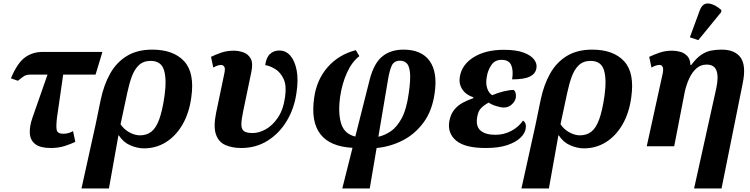

<svg xmlns="http://www.w3.org/2000/svg" viewBox="-20 -831 4260 1091"><path d="M269 10Q209 10 180.5 -12Q152 -34 149.5 -73Q147 -112 164 -161L250 -407H154Q132 -407 120 -400.5Q108 -394 82 -372L42 -386Q78 -472 121 -504Q164 -536 223 -536H562L523 -407H339L304 -164Q298 -115 302 -93Q306 -71 341 -71Q357 -71 371 -75.5Q385 -80 395 -86L408 -25Q386 -14 349.5 -2Q313 10 269 10Z M552 -263Q570 -349 606 -413Q642 -477 701 -513Q760 -549 845 -549Q965 -549 1026 -483.5Q1087 -418 1067 -278Q1055 -189 1017.5 -124Q980 -59 923.5 -23.5Q867 12 798 12Q761 12 721 -5Q681 -22 655 -62H653L599 240H443L523 -122ZM775 -62Q814 -62 840.5 -83Q867 -104 885 -153.5Q903 -203 915 -287Q928 -382 911.5 -433.5Q895 -485 836 -485Q795 -485 769.5 -461Q744 -437 729 -396Q714 -355 703 -303L665 -125Q685 -95 716 -78.5Q747 -62 775 -62Z M1351 10Q1299 10 1260.5 -7Q1222 -24 1207 -67.5Q1192 -111 1208 -190L1255 -415Q1261 -443 1254 -452.5Q1247 -462 1237 -462Q1217 -462 1192 -447L1179 -508Q1203 -520 1236 -531.5Q1269 -543 1308 -543Q1336 -543 1363 -533.5Q1390 -524 1404.5 -498Q1419 -472 1408 -421L1362 -200Q1352 -153 1351.5 -125.5Q1351 -98 1365.5 -86.5Q1380 -75 1416 -75Q1451 -75 1489.5 -96Q1528 -117 1559 -162.5Q1590 -208 1600 -281Q1609 -345 1591.5 -382.5Q1574 -420 1544 -438.5Q1514 -457 1487 -461Q1493 -505 1514.5 -524.5Q1536 -544 1567 -544Q1604 -544 1629.5 -515Q1655 -486 1665.5 -432.5Q1676 -379 1665 -306Q1653 -217 1610.5 -145.5Q1568 -74 1501.5 -32Q1435 10 1351 10Z M1925 240 1983 9Q1727 -5 1765 -274Q1779 -378 1842 -449.5Q1905 -521 2002 -546L2022 -512Q1980 -480 1952 -418.5Q1924 -357 1913 -283Q1900 -191 1918 -130.5Q1936 -70 1999 -55L2081 -380Q2105 -472 2152.5 -510.5Q2200 -549 2273 -549Q2375 -549 2421 -485Q2467 -421 2450 -303Q2436 -201 2386 -134Q2336 -67 2266 -32Q2196 3 2120 10L2081 240ZM2184 -374 2130 -54Q2164 -61 2199 -84Q2234 -107 2262 -158Q2290 -209 2303 -303Q2314 -381 2309.5 -420Q2305 -459 2290 -472.5Q2275 -486 2253 -486Q2219 -486 2206 -458Q2193 -430 2184 -374Z M2740 10Q2622 10 2572 -32Q2522 -74 2533 -141Q2540 -181 2560.5 -206.5Q2581 -232 2610 -247.5Q2639 -263 2669 -273L2670 -278Q2627 -292 2606.5 -324Q2586 -356 2593 -396Q2605 -465 2672.5 -506.5Q2740 -548 2843 -548Q2914 -548 2956 -532Q2998 -516 3015.5 -492Q3033 -468 3028 -443Q3023 -412 2991 -396Q2959 -380 2890 -380Q2898 -430 2885 -460.5Q2872 -491 2830 -491Q2791 -491 2771 -460Q2751 -429 2746 -394Q2739 -357 2748.5 -329Q2758 -301 2777 -290Q2809 -304 2842.5 -312Q2876 -320 2899 -320Q2906 -315 2909.5 -304Q2913 -293 2911 -276Q2907 -254 2887.5 -237Q2868 -220 2843 -220Q2827 -220 2800.5 -228Q2774 -236 2757 -248Q2732 -235 2714.5 -217.5Q2697 -200 2692 -168Q2682 -115 2709.5 -90Q2737 -65 2796 -65Q2843 -65 2885 -87Q2927 -109 2952 -146Q2973 -131 2967 -100Q2963 -73 2937 -48Q2911 -23 2862.5 -6.5Q2814 10 2740 10Z M3052 -263Q3070 -349 3106 -413Q3142 -477 3201 -513Q3260 -549 3345 -549Q3465 -549 3526 -483.5Q3587 -418 3567 -278Q3555 -189 3517.5 -124Q3480 -59 3423.5 -23.5Q3367 12 3298 12Q3261 12 3221 -5Q3181 -22 3155 -62H3153L3099 240H2943L3023 -122ZM3275 -62Q3314 -62 3340.5 -83Q3367 -104 3385 -153.5Q3403 -203 3415 -287Q3428 -382 3411.5 -433.5Q3395 -485 3336 -485Q3295 -485 3269.5 -461Q3244 -437 3229 -396Q3214 -355 3203 -303L3165 -125Q3185 -95 3216 -78.5Q3247 -62 3275 -62Z M3924 240 4050 -329Q4064 -394 4051.5 -429Q4039 -464 3995 -464Q3962 -464 3937.5 -442.5Q3913 -421 3896.5 -385.5Q3880 -350 3871 -309L3811 0H3655L3746 -415Q3751 -443 3744.5 -452.5Q3738 -462 3728 -462Q3707 -462 3682 -447L3669 -508Q3694 -520 3727 -531.5Q3760 -543 3799 -543Q3823 -543 3846 -536.5Q3869 -530 3885.5 -512.5Q3902 -495 3903 -462H3908Q3937 -501 3964.5 -519.5Q3992 -538 4020.5 -543.5Q4049 -549 4080 -549Q4157 -549 4189 -503Q4221 -457 4200 -356L4080 240ZM3948 -603 3900 -619 3957 -774Q3973 -815 4007.5 -811Q4042 -807 4079 -774L4078 -762Z"/></svg>

Font: Noto Serif
Style: Bold Italic
Weight: 700
Italic angle: -12°
Designer: Monotype Design Team
Foundry: Monotype Imaging Inc.
Version: Version 2.013